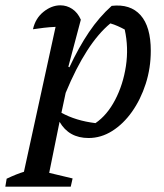

<svg xmlns="http://www.w3.org/2000/svg" viewBox="-77 -510 617 722"><path d="M-57 192 -52 162Q-14 144 13 136L132 -409Q109 -408 88 -405.5Q67 -403 47 -400Q56 -441 86.5 -465.5Q117 -490 150 -490Q174 -490 194.5 -476.5Q215 -463 227 -436L180 -259L184 -257Q219 -332 257.5 -389Q296 -446 343 -488Q413 -496 451.5 -453Q490 -410 490 -319Q490 -254 471 -195Q452 -136 419.5 -90Q387 -44 345 -17.5Q303 9 256 9Q182 9 147 -52L108 140L196 161L189 192ZM154 -86Q208 -56 282 -47Q326 -77 356 -134.5Q386 -192 396.5 -261.5Q407 -331 392 -399Q379 -406 365.5 -412Q352 -418 338 -422Q247 -347 170 -161Z"/></svg>

Font: Piazzolla Medium
Style: Italic
Weight: 500
Italic angle: -11.3°
Designer: Juan Pablo del Peral
Foundry: Huerta Tipografica
Version: Version 1.330